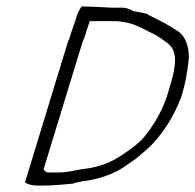

<svg xmlns="http://www.w3.org/2000/svg" viewBox="-20 -609 609 599"><path d="M58 -40C64 -35 79 -30 95 -30H112C144 -30 175 -33 207 -36C220 -41 230 -41 238 -44H240C276 -48 309 -58 341 -73C356 -80 371 -91 387 -102C406 -114 415 -123 437 -142C480 -179 523 -244 546 -308C558 -346 564 -382 568 -416C573 -454 561 -494 536 -511C510 -529 477 -546 446 -561L438 -566C427 -569 411 -572 398 -574H397C386 -580 374 -585 363 -585H329C299 -587 268 -588 235 -589C229 -582 220 -565 217 -551L214 -541L210 -531L196 -488V-487C194 -483 193 -482 192 -479ZM116 -81 236 -473C237 -477 241 -488 244 -493C247 -504 251 -516 255 -528L260 -543H344C346 -543 350 -543 354 -542C392 -538 416 -525 441 -512C460 -503 479 -493 495 -480C503 -475 513 -467 519 -455C537 -420 517 -362 501 -309C484 -259 459 -218 430 -182C412 -161 391 -146 373 -134C370 -132 358 -123 357 -123L351 -119H350C316 -96 273 -85 234 -81C215 -78 192 -71 165 -71H130C123 -71 118 -77 116 -81Z"/></svg>

Font: SolarCharger
Style: 152
Weight: 100
Designer: Mew Too
Foundry: Cannot Into Space Fonts/KineticPlasma Fonts
Version: Version 1.100